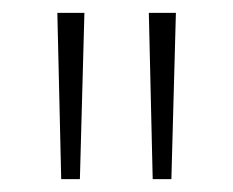

<svg xmlns="http://www.w3.org/2000/svg" viewBox="-20 -819 362 298"><path d="M111 -799H69L75 -541H104ZM253 -799H211L217 -541H246Z"/></svg>

Font: Noto Sans Sinhala UI ExtraCondensed ExtraLight
Style: Regular
Weight: 200
Width: 2
Designer: Jelle Bosma - Monotype Design Team
Foundry: Monotype Imaging Inc.
Version: Version 2.006